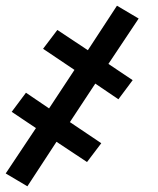

<svg xmlns="http://www.w3.org/2000/svg" viewBox="-34 -489 554 673"><path d="M62 164 -14 119 92 -40 7 -97 57 -164 138 -109 227 -244 117 -318 167 -384 274 -313 376 -469 452 -424 346 -265 431 -208 381 -141 300 -196 211 -61 321 13 271 79 164 8Z"/></svg>

Font: Iosevka Curly Slab Medium
Style: Italic
Weight: 500
Italic angle: -9°
Monospace: yes
Designer: Belleve Invis
Foundry: Belleve Invis
Version: Version 22.1.2; ttfautohint (v1.8.4)